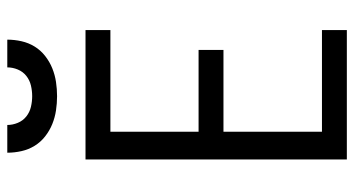

<svg xmlns="http://www.w3.org/2000/svg" viewBox="-248 -748 995 540"><g transform="rotate(-90 250.0 -477.5)"><path d="M72 0V-735H436V-665H150V-417H380V-347H150V-70H436V0ZM250 -815Q230 -815 210 -818Q190 -821 171.5 -828.5Q153 -836 137 -848.5Q121 -861 110.5 -878Q100 -895 95.5 -915Q91 -935 91 -955H169Q169 -940 175 -925.5Q181 -911 193 -901.5Q205 -892 220 -888.5Q235 -885 250 -885Q265 -885 280 -888.5Q295 -892 307 -901.5Q319 -911 325 -925.5Q331 -940 331 -955H409Q409 -935 404.5 -915Q400 -895 389.5 -878Q379 -861 363 -848.5Q347 -836 328.5 -828.5Q310 -821 290 -818Q270 -815 250 -815Z"/></g></svg>

Font: Zed Sans
Style: Regular
Weight: 400
Designer: Belleve Invis
Foundry: Belleve Invis
Version: Version 1.0.0; ttfautohint (v1.8.4)